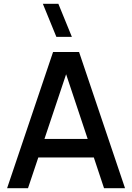

<svg xmlns="http://www.w3.org/2000/svg" viewBox="-20 -995 698 1015"><path d="M360 -800 288.5 -975H206.5L278 -800ZM17.5 0H128L182.5 -162.5H476L530 0H641L398 -720H260.5ZM215 -260.5 329.5 -602.5 443.5 -260.5Z"/></svg>

Font: Vela Sans SemBd
Style: Regular
Weight: 600
Designer: Principal design: Mikhail Sharanda - project Manrope.
Design modification: Ravid Balaliev
Foundry: Mikhail Sharanda
Version: Version 1.001